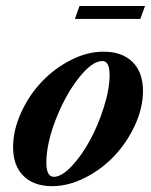

<svg xmlns="http://www.w3.org/2000/svg" viewBox="-20 -620 512 651"><path d="M233.9 -555.7 249.5 -599.6H471.7L455.6 -555.7ZM156.7 11.2Q94.7 11.2 59.6 -23.4Q24.4 -58.1 24.4 -121.1Q24.4 -178.7 51.5 -238Q78.6 -297.4 121.3 -342.5Q164.1 -387.7 220 -416.3Q275.9 -444.8 330.6 -444.8Q394 -444.8 429.4 -409.9Q464.8 -375 464.8 -311.5Q464.8 -254.4 437.5 -195.3Q410.2 -136.2 367.4 -91.1Q324.7 -45.9 268.3 -17.3Q211.9 11.2 156.7 11.2ZM162.6 -20.5Q189 -20.5 222.7 -56.2Q256.3 -91.8 284.4 -143.1Q312.5 -194.3 332 -256.1Q351.6 -317.9 351.6 -365.7Q351.6 -413.1 327.1 -413.1Q292 -413.1 246.6 -355.2Q201.2 -297.4 169.2 -215.1Q137.2 -132.8 137.2 -68.4Q137.2 -20.5 162.6 -20.5Z"/></svg>

Font: Elstob
Style: Bold Italic
Weight: 700
Italic angle: -20°
Designer: Peter S. Baker
Version: Version 1.015